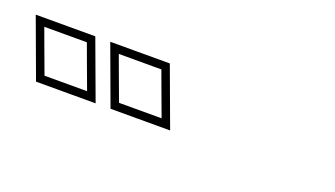

<svg xmlns="http://www.w3.org/2000/svg" viewBox="-288 -830 592 339"><g transform="rotate(20 7.5 -660.5)"><path d="M-3.4 -660 11.4 -620H-68.6L-83.4 -660L-83.8 -661L-98.5 -701H-18.5L-3.8 -661ZM-143.4 -660 -128.6 -620H-208.6L-223.4 -660L-223.8 -661L-238.5 -701H-158.5L-143.8 -661ZM32.9 -605 -8.1 -716H-120L-79.1 -605ZM-107.1 -605 -148.1 -716H-260L-219.1 -605Z"/></g></svg>

Font: Nordica Plus
Style: NordicaClassicLightOpOblOl
Weight: 300
Version: Version 1.01